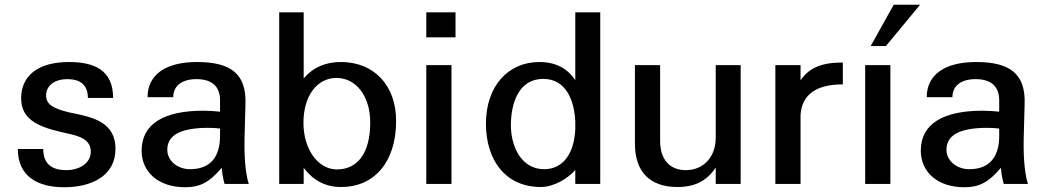

<svg xmlns="http://www.w3.org/2000/svg" viewBox="-20 -774 4401 808"><path d="M55 -147C55 -32 138 14 250 14C363 14 466 -32 466 -148C466 -258 373 -280 291 -297L271 -301C201 -318 174 -336 174 -372C174 -416 213 -441 262 -441C319 -441 349 -417 350 -362H456C456 -479 377 -513 270 -513C139 -513 69 -454 69 -361C69 -277 130 -243 239 -218L265 -212C312 -202 362 -188 362 -136C362 -86 313 -58 259 -58C196 -58 162 -86 162 -147Z M906 -202C906 -111 863 -62 780 -62C726 -62 684 -98 684 -144C684 -210 749 -236 856 -236C875 -236 888 -235 906 -233ZM576 -140C576 -48 649 14 759 14C822 14 862 -7 913 -68C915 -47 917 -29 925 0H1027C1017 -30 1007 -91 1009 -189L1013 -337C1017 -462 953 -513 809 -513C676 -513 601 -459 601 -365H709C709 -413 746 -441 807 -441C872 -441 906 -410 906 -352V-304C885 -306 861 -308 839 -308C672 -309 576 -254 576 -140Z M1257 -257C1257 -369 1313 -446 1396 -446C1476 -446 1538 -373 1538 -258C1538 -130 1485 -61 1398 -61C1318 -61 1257 -146 1257 -257ZM1258 -68C1299 -13 1351 13 1416 13C1554 13 1647 -91 1647 -265C1647 -417 1552 -513 1415 -513C1350 -513 1298 -491 1258 -444V-722H1155V0H1258Z M1880 0V-500H1774V0ZM1774 -617H1897V-722H1774Z M2401 -231C2397 -133 2353 -62 2270 -62C2174 -62 2130 -157 2130 -247C2130 -338 2162 -442 2266 -442C2365 -442 2397 -347 2401 -263ZM2506 0V-722H2401V-437C2370 -482 2324 -513 2250 -513C2120 -513 2025 -414 2025 -253C2025 -103 2105 13 2256 13C2312 13 2373 -25 2401 -59V0Z M3097 -500H2992V-194C2992 -114 2941 -58 2866 -58C2799 -58 2758 -102 2758 -181V-500H2652V-169C2652 -52 2714 13 2831 13C2905 13 2955 -13 2992 -69V0H3097Z M3349 -290C3354 -377 3417 -419 3527 -419V-511C3438 -511 3385 -489 3349 -436V-500H3243V0H3349Z M3727 0V-500H3621V0ZM3852 -754H3741L3644 -580H3708Z M4185 -202C4185 -111 4142 -62 4059 -62C4005 -62 3963 -98 3963 -144C3963 -210 4028 -236 4135 -236C4154 -236 4167 -235 4185 -233ZM3855 -140C3855 -48 3928 14 4038 14C4101 14 4141 -7 4192 -68C4194 -47 4196 -29 4204 0H4306C4296 -30 4286 -91 4288 -189L4292 -337C4296 -462 4232 -513 4088 -513C3955 -513 3880 -459 3880 -365H3988C3988 -413 4025 -441 4086 -441C4151 -441 4185 -410 4185 -352V-304C4164 -306 4140 -308 4118 -308C3951 -309 3855 -254 3855 -140Z"/></svg>

Font: Perun Medium
Style: Regular
Weight: 500
Foundry: Copyright (c) Stefan Peev, Context Ltd, 2016
Version: Version 1.089